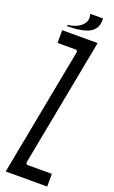

<svg xmlns="http://www.w3.org/2000/svg" viewBox="-179 -984 610 1024"><g transform="rotate(20 125.5 -472.0)"><path d="M135.6 -742.2 232.2 -811.1 93.3 -81.1 102.2 -68.9 5.6 0 144.4 -730ZM31.1 -738.9V-811.1H232.2L198.9 -738.9ZM6.7 0 40 -72.2H241.1V0ZM214.4 -933.3V-944.4H142.2L144.4 -933.3Q150 -903.3 125 -878.9Q100 -854.4 47.8 -846.7V-840Q136.7 -841.1 175.6 -863.3Q214.4 -885.6 214.4 -933.3Z"/></g></svg>

Font: Le Murmure
Style: Regular
Weight: 600
Width: 2
Designer: Jeremy Landes, Alexander Slobzheninov (Cyrillic)
Foundry: Velvetyne Type Foundry
Version: Version 1.0